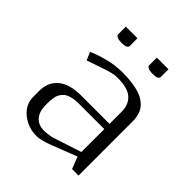

<svg xmlns="http://www.w3.org/2000/svg" viewBox="-214 -939 1095 1095"><g transform="rotate(45 333.5 -391.0)"><path d="M423.8 -791.5H517.6V-729Q517.6 -708.5 470.7 -708.5Q448.7 -708.5 436.3 -714.6Q423.8 -720.7 423.8 -729ZM173.8 -791.5H267.6V-729Q267.6 -708.5 220.7 -708.5Q198.7 -708.5 186.3 -714.6Q173.8 -720.7 173.8 -729ZM583.5 0H531.2L502.9 -72.8L351.1 -13.7Q288.6 10.3 255.4 10.3Q185.5 10.3 134.5 -31.5Q83.5 -73.2 83.5 -134.3V-183.1Q83.5 -254.4 131.6 -293.9Q179.7 -333.5 271 -333.5H500V-431.2Q500 -487.8 464.8 -520Q429.7 -552.2 345.7 -552.2Q335.4 -552.2 324.5 -550.8Q313.5 -549.3 301.3 -546.1Q289.1 -543 282 -541Q274.9 -539.1 262.7 -534.9Q250.5 -530.8 249 -530.3L151.9 -497.1L131.3 -544.9Q165 -561.5 225.1 -577.6Q285.2 -593.8 345.7 -593.8Q392.1 -593.8 429.2 -588.1Q466.3 -582.5 490.7 -573.5Q515.1 -564.5 533 -550.5Q550.8 -536.6 560.3 -523.4Q569.8 -510.3 575.2 -492.9Q580.6 -475.6 582 -462.6Q583.5 -449.7 583.5 -433.1ZM500 -291.5H291.5Q266.6 -291.5 246.8 -287.1Q227.1 -282.7 214.1 -276.1Q201.2 -269.5 191.9 -258.5Q182.6 -247.6 177.7 -237.5Q172.9 -227.5 170.2 -212.4Q167.5 -197.3 167 -186.8Q166.5 -176.3 166.5 -160.6V-154.3Q166.5 -99.1 192.1 -70.3Q217.8 -41.5 262.7 -41.5Q274.4 -41.5 296.9 -44.4Q319.3 -47.4 331.1 -51.3L500 -106.4Z"/></g></svg>

Font: Resagnicto
Style: Regular
Weight: 500
Version: Version 0.9991